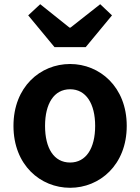

<svg xmlns="http://www.w3.org/2000/svg" viewBox="-20 -878 666 912"><path d="M313 14C453 14 582 -94 582 -280C582 -466 453 -574 313 -574C172 -574 44 -466 44 -280C44 -94 172 14 313 14ZM313 -106C236 -106 194 -174 194 -280C194 -385 236 -454 313 -454C389 -454 432 -385 432 -280C432 -174 389 -106 313 -106ZM239 -654H387L512 -805L456 -858L315 -747H310L171 -858L114 -805Z"/></svg>

Font: Noto Sans CJK SC
Style: Bold
Weight: 700
Designer: Ryoko NISHIZUKA 西塚涼子 (kana, bopomofo & ideographs); Paul D. Hunt (Latin, Greek & Cyrillic); Sandoll Communications 산돌커뮤니
Foundry: Adobe
Version: Version 2.004;hotconv 1.0.118;makeotfexe 2.5.65603